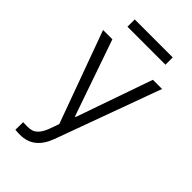

<svg xmlns="http://www.w3.org/2000/svg" viewBox="-269 -774 1054 1054"><g transform="rotate(45 258.5 -247.0)"><path d="M76.2 197.3 77.1 137.7 109.4 138.7Q130.4 138.7 146 133.5Q161.6 128.4 177.2 110.6Q192.9 92.8 206.1 56.6L224.6 4.9L29.3 -530.3H101.6L255.9 -85.9H260.7L416 -530.3H487.3L263.7 82Q241.7 141.1 204.6 170.2Q167.5 199.2 113.3 199.2Q93.8 199.2 76.2 197.3ZM406.2 -637.7H111.3V-694.3H406.2Z"/></g></svg>

Font: Pretendard GOV Light
Style: Regular
Weight: 300
Designer: Base glyphs from Inter by Rasmus Andersson; Hangeul glyphs from Noto Sans CJK(Source Han Sans) by Jang Soo-young and Kan
Foundry: Kil Hyung-jin
Version: Version 1.309